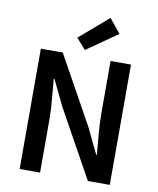

<svg xmlns="http://www.w3.org/2000/svg" viewBox="-95 -954 845 1028"><g transform="rotate(10 328.0 -440.5)"><path d="M83 0V-654H202L406 -286L473 -147H477Q473 -198 467.5 -256.5Q462 -315 462 -370V-654H573V0H454L250 -368L183 -507H179Q183 -455 188.5 -398Q194 -341 194 -286V0ZM316 -688 265 -746 422 -881 484 -805Z"/></g></svg>

Font: Giro Semibold
Style: Regular
Weight: 600
Designer: Paul D. Hunt
Foundry: Adobe Systems Incorporated
Version: Version 1.000;PS 1.0;hotconv 1.0.88;makeotf.lib2.5.647800